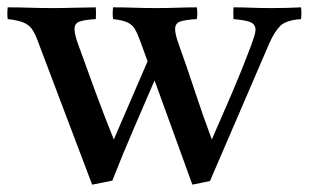

<svg xmlns="http://www.w3.org/2000/svg" viewBox="-34 -497 841 523"><path d="M538 -4 490 6 387 -278Q358 -210 329.5 -144.5Q301 -79 272 -5L217 6L69 -385Q61 -407 52.5 -418.5Q44 -430 29 -436Q14 -442 -13 -445Q-15 -459 -13 -477Q16 -477 47 -476Q78 -475 111 -475Q139 -475 172 -476Q205 -477 227 -477Q228 -461 227 -445Q195 -443 182 -438Q169 -433 169 -418Q169 -403 179 -376Q202 -312 225.5 -248Q249 -184 276 -117L368 -330L348 -385Q340 -407 333 -418.5Q326 -430 313 -436Q300 -442 274 -445Q272 -459 274 -477Q303 -477 332 -476Q361 -475 392 -475Q418 -475 449 -476Q480 -477 502 -477Q505 -461 502 -445Q469 -443 456 -438Q443 -433 443 -418Q443 -403 453 -376Q476 -312 497 -248Q518 -184 543 -117Q572 -183 599 -246Q626 -309 650 -373Q655 -387 658.5 -398Q662 -409 662 -416Q662 -430 649.5 -436Q637 -442 602 -445Q601 -461 602 -477Q626 -477 651 -476Q676 -475 705 -475Q731 -475 747 -475.5Q763 -476 786 -477Q788 -460 786 -445Q745 -442 729.5 -426.5Q714 -411 700 -380Z"/></svg>

Font: Tiro Devanagari Marathi
Style: Regular
Weight: 400
Designer: Devanagari: John Hudson & Fiona Ross. Latin: John Hudson.
Foundry: Tiro Typeworks Ltd.
Version: Version 1.52